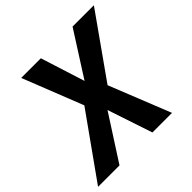

<svg xmlns="http://www.w3.org/2000/svg" viewBox="-215 -875 1039 1039"><g transform="rotate(-45 304.5 -355.5)"><path d="M318.4 -457 480.5 -710.9H643.6L390.1 -352.5L530.8 0H380.9L294.9 -257.8L128.9 0H-35.2L224.1 -364.3L87.4 -710.9H237.8Z"/></g></svg>

Font: Roboto Mono
Style: Bold Italic
Weight: 700
Designer: Google
Version: Version 2.000985; 2015; ttfautohint (v1.3)